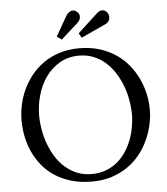

<svg xmlns="http://www.w3.org/2000/svg" viewBox="-61 -979 916 1050"><g transform="rotate(-5 397.0 -454.5)"><path d="M144.5 -368.2Q144.5 -331.1 151.4 -291.3Q158.2 -251.5 172.1 -213.4Q186 -175.3 207.3 -140.9Q228.5 -106.4 257.6 -80.8Q286.6 -55.2 323 -40Q359.4 -24.9 404.3 -24.9Q445.3 -24.9 479.5 -37.4Q513.7 -49.8 541 -71.5Q568.4 -93.3 588.9 -122.8Q609.4 -152.3 623 -186.3Q636.7 -220.2 643.8 -258.8Q650.9 -297.4 650.9 -331.1Q650.9 -367.2 643.1 -411.1Q635.3 -455.1 620.1 -493.4Q605 -531.7 583 -565.2Q561 -598.6 532.2 -623.3Q503.4 -647.9 468 -662.1Q432.6 -676.3 391.1 -676.3Q329.6 -676.3 283.2 -648.9Q236.8 -621.6 206.1 -577.6Q175.3 -533.7 159.9 -478.8Q144.5 -423.8 144.5 -368.2ZM46.4 -350.1Q46.4 -392.1 55.7 -435.5Q64.9 -479 84 -519.8Q103 -560.5 131.8 -596.2Q160.6 -631.8 199.2 -658.7Q237.8 -685.5 286.6 -700.9Q335.4 -716.3 394.5 -716.3Q455.6 -716.3 505.6 -700.7Q555.7 -685.1 595.2 -658.4Q634.8 -631.8 663.8 -595.9Q692.9 -560.1 712.2 -519.3Q731.4 -478.5 741 -435.1Q750.5 -391.6 750.5 -350.1Q750.5 -308.6 741 -265.4Q731.4 -222.2 712.6 -181.4Q693.8 -140.6 665 -104.7Q636.2 -68.8 597.4 -42Q558.6 -15.1 510 0.5Q461.4 16.1 402.3 16.1Q338.9 16.1 287.8 1Q236.8 -14.2 197.3 -40.3Q157.7 -66.4 129.2 -101.8Q100.6 -137.2 82.3 -177.7Q64 -218.3 55.2 -262.5Q46.4 -306.6 46.4 -350.1ZM339.8 -897.9Q351.6 -918.5 368.9 -923.6Q386.2 -928.7 401.9 -914.6Q407.7 -909.2 410.9 -902.1Q414.1 -895 413.8 -887.2Q413.6 -879.4 409.7 -871.1Q405.8 -862.8 397 -855L304.7 -772L278.3 -790.5ZM509.8 -899.9Q516.6 -906.2 524.7 -909.4Q532.7 -912.6 540.8 -911.9Q548.8 -911.1 556.2 -906.5Q563.5 -901.9 568.4 -892.6Q572.8 -884.3 573.5 -875.7Q574.2 -867.2 571.8 -859.6Q569.3 -852.1 564 -845.7Q558.6 -839.4 551.3 -835.9L413.6 -772.5L399.4 -797.9Z"/></g></svg>

Font: Lora
Style: Regular
Weight: 400
Designer: Olga Karpushina, Alexei Vanyashin
Foundry: Cyreal (www.cyreal.org, a@cyreal.org)
Version: Version 1.014